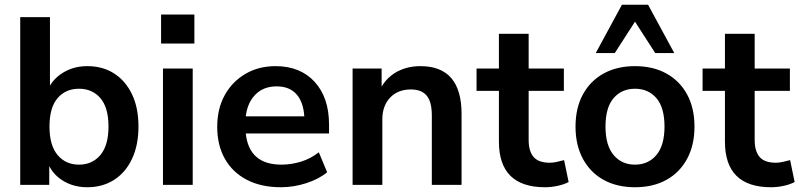

<svg xmlns="http://www.w3.org/2000/svg" viewBox="-20 -777 3360 807"><path d="M347 10Q293 10 250.5 -14Q208 -38 187 -79V0H65V-705H190V-417Q212 -454 253.5 -476.5Q295 -499 347 -499Q412 -499 460 -468Q508 -437 535 -380.5Q562 -324 562 -245Q562 -167 535 -109.5Q508 -52 459.5 -21Q411 10 347 10ZM312 -85Q368 -85 402 -125.5Q436 -166 436 -245Q436 -325 402 -364.5Q368 -404 312 -404Q256 -404 222 -364.5Q188 -325 188 -245Q188 -166 222 -125.5Q256 -85 312 -85Z M657 -594V-716H797V-594ZM665 0V-489H790V0Z M1161 10Q1078 10 1018 -21Q958 -52 925.5 -109Q893 -166 893 -244Q893 -320 924.5 -377Q956 -434 1011.5 -466.5Q1067 -499 1138 -499Q1242 -499 1302.5 -433Q1363 -367 1363 -253V-216H1013Q1027 -85 1163 -85Q1204 -85 1245 -97.5Q1286 -110 1320 -137L1355 -53Q1320 -24 1267 -7Q1214 10 1161 10ZM1143 -414Q1088 -414 1054 -380Q1020 -346 1013 -288H1259Q1255 -349 1225.5 -381.5Q1196 -414 1143 -414Z M1462 0V-489H1584V-413Q1609 -455 1651.5 -477Q1694 -499 1747 -499Q1920 -499 1920 -298V0H1795V-292Q1795 -349 1773.5 -375Q1752 -401 1707 -401Q1652 -401 1619.5 -366.5Q1587 -332 1587 -275V0Z M2271 10Q2077 10 2077 -182V-395H1983V-489H2077V-635H2202V-489H2350V-395H2202V-189Q2202 -141 2223 -117Q2244 -93 2291 -93Q2305 -93 2320 -96.5Q2335 -100 2351 -104L2370 -12Q2352 -2 2324.5 4Q2297 10 2271 10Z M2649 10Q2573 10 2517 -21Q2461 -52 2430 -109.5Q2399 -167 2399 -245Q2399 -323 2430 -380Q2461 -437 2517 -468Q2573 -499 2649 -499Q2725 -499 2781 -468Q2837 -437 2868 -380Q2899 -323 2899 -245Q2899 -167 2868 -109.5Q2837 -52 2781 -21Q2725 10 2649 10ZM2649 -85Q2705 -85 2739 -125.5Q2773 -166 2773 -245Q2773 -325 2739 -364.5Q2705 -404 2649 -404Q2593 -404 2559 -364.5Q2525 -325 2525 -245Q2525 -166 2559 -125.5Q2593 -85 2649 -85ZM2484 -554 2594 -757H2704L2814 -554H2734L2649 -686L2564 -554Z M3221 10Q3027 10 3027 -182V-395H2933V-489H3027V-635H3152V-489H3300V-395H3152V-189Q3152 -141 3173 -117Q3194 -93 3241 -93Q3255 -93 3270 -96.5Q3285 -100 3301 -104L3320 -12Q3302 -2 3274.5 4Q3247 10 3221 10Z"/></svg>

Font: Nunito Sans
Style: Bold
Weight: 700
Designer: Vernon Adams
Foundry: Vernon Adams
Version: Version 3.101; ttfautohint (v1.8.4.7-5d5b);gftools[0.9.27]